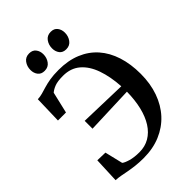

<svg xmlns="http://www.w3.org/2000/svg" viewBox="-275 -1069 1194 1194"><g transform="rotate(-45 322.0 -472.0)"><path d="M258.5 11Q220 11 188.2 7.2Q156.5 3.5 130.2 -1.5Q104 -6.5 81.2 -10.8Q58.5 -15 38 -15.5L45 -183.5L114.5 -181.5L143 -63Q154 -53 187 -43.2Q220 -33.5 266 -33.5Q315.5 -33.5 354.5 -56.2Q393.5 -79 420.5 -121.5Q447.5 -164 461.8 -223.2Q476 -282.5 477 -355L163 -343.5V-412.5L476 -403.5Q470.5 -493 446.5 -561.2Q422.5 -629.5 377.8 -667.8Q333 -706 266 -706Q217.5 -706 192.2 -696.2Q167 -686.5 150.5 -672.5L117.5 -531.5H47L52 -713.5Q74 -714.5 94.2 -720.2Q114.5 -726 138.5 -733.2Q162.5 -740.5 194.5 -746Q226.5 -751.5 272 -751.5Q355.5 -751.5 419.8 -725Q484 -698.5 527.8 -649Q571.5 -599.5 594 -529.5Q616.5 -459.5 616.5 -372.5Q616.5 -287 591.5 -216.5Q566.5 -146 519.8 -95.2Q473 -44.5 407.2 -16.8Q341.5 11 258.5 11ZM206.5 -808Q178 -808 163 -827.2Q148 -846.5 148 -874.5Q148 -906 165.5 -929.8Q183 -953.5 214.5 -953.5H215.5Q244.5 -953.5 259.5 -934Q274.5 -914.5 274.5 -887Q274.5 -856 257 -832Q239.5 -808 207.5 -808ZM396.5 -808Q367.5 -808 352.8 -827.2Q338 -846.5 338 -874.5Q338 -906 355.5 -929.8Q373 -953.5 404.5 -953.5H405.5Q434.5 -953.5 449.2 -934Q464 -914.5 464 -887Q464 -856 446.5 -832Q429 -808 397.5 -808Z"/></g></svg>

Font: Merriweather 72pt SemiBold
Style: Regular
Weight: 600
Version: Version 2.100